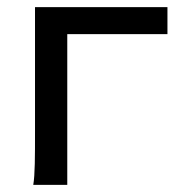

<svg xmlns="http://www.w3.org/2000/svg" viewBox="-20 -518 526 538"><path d="M168.5 0V-422.4H449.2V-498H78.1V-148.9C78.1 -81.5 78.1 -27.3 73.2 0Z"/></svg>

Font: Andika
Style: Regular
Weight: 400
Designer: Victor Gaultney, Annie Olsen, Julie Remington, Don Collingsworth, Eric Hays
Foundry: SIL International
Version: Version 1.000